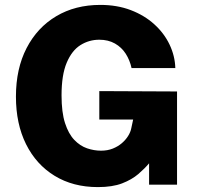

<svg xmlns="http://www.w3.org/2000/svg" viewBox="-20 -753 810 783"><path d="M379 10Q278 10 202.8 -36Q127.5 -82 86.2 -165Q45 -248 45 -359Q45 -473 88.5 -557Q132 -641 209.5 -687Q287 -733 389 -733Q457.5 -733 513.2 -711.8Q569 -690.5 609.2 -654Q649.5 -617.5 671.5 -571.2Q693.5 -525 695 -475.5H516.5Q509.5 -507.5 492.8 -533.8Q476 -560 448.8 -575.5Q421.5 -591 385 -591Q343 -591 308 -569Q273 -547 252 -497.2Q231 -447.5 231 -364Q231 -295 245.2 -251Q259.5 -207 283 -182.5Q306.5 -158 335 -148.2Q363.5 -138.5 392 -138.5Q418.5 -138.5 439.8 -147Q461 -155.5 476.8 -169Q492.5 -182.5 502.5 -198.5Q512.5 -214.5 515.5 -230.5L523 -265.5H385V-381.5L702 -380V0H588V-87Q570 -65.5 543.8 -43Q517.5 -20.5 478 -5.2Q438.5 10 379 10Z"/></svg>

Font: Public Sans Thin ExtraBold
Style: Regular
Weight: 800
Version: Version 1.007